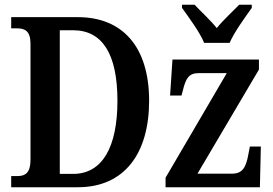

<svg xmlns="http://www.w3.org/2000/svg" viewBox="-20 -786 1147 806"><path d="M837 -606H944C963 -651 1010 -715 1037 -753V-766H984C957 -738 916 -701 890 -668C864 -701 823 -738 797 -766H744V-753C771 -715 819 -651 837 -606ZM27 0H307C504 0 606 -144 606 -363C606 -590 494 -714 307 -714H27V-667H52C84 -667 108 -656 108 -603V-114C108 -61 86 -47 55 -47H27ZM231 -56V-659H287C410 -659 473 -559 473 -363C473 -169 410 -56 287 -56ZM675 0H1071L1075 -171H1029L1023 -140C1013 -83 998 -57 954 -57H809L1067 -494V-536H704L694 -385H742L747 -404C760 -458 773 -479 814 -479H932L675 -40Z"/></svg>

Font: Noto Serif Condensed Semi
Style: Regular
Weight: 600
Width: 3
Designer: Monotype Design Team
Foundry: Monotype Imaging Inc.
Version: Version 1.002